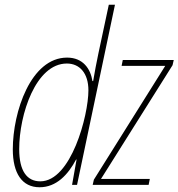

<svg xmlns="http://www.w3.org/2000/svg" viewBox="-20 -780 753 810"><path d="M147 10C218 10 267 -43 301 -107H303L284 0H305L465 -760H439L395 -554C387 -516 379 -474 373 -438H370C362 -490 330 -537 263 -537C110 -537 34 -308 34 -150C34 -49 73 10 147 10ZM371 0H607L612 -25H406L708 -505L713 -527H498L493 -502H677L376 -22ZM150 -15C94 -15 61 -58 61 -151C61 -297 131 -512 262 -512C317 -512 353 -470 353 -399C353 -293 280 -15 150 -15Z"/></svg>

Font: Noto Sans Condensed Thin
Style: Italic
Weight: 100
Width: 3
Italic angle: -12°
Designer: Monotype Design Team
Foundry: Monotype Imaging Inc.
Version: Version 2.013